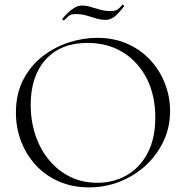

<svg xmlns="http://www.w3.org/2000/svg" viewBox="-20 -800 806 832"><path d="M366 12Q294 12 235.5 -13.5Q177 -39 135.5 -84Q94 -129 71.5 -187.5Q49 -246 49 -312Q49 -393 80.5 -454Q112 -515 164 -555.5Q216 -596 278 -616Q340 -636 401 -636Q475 -636 533.5 -609.5Q592 -583 633 -538Q674 -493 695.5 -436Q717 -379 717 -319Q717 -249 689 -189Q661 -129 612.5 -84Q564 -39 500.5 -13.5Q437 12 366 12ZM402 -8Q472 -8 529 -40.5Q586 -73 619.5 -136.5Q653 -200 653 -291Q653 -386 616.5 -458.5Q580 -531 514 -572.5Q448 -614 359 -614Q243 -614 178 -542Q113 -470 113 -346Q113 -276 133.5 -214.5Q154 -153 192.5 -106.5Q231 -60 284 -34Q337 -8 402 -8ZM461 -752Q481 -752 491.5 -760.5Q502 -769 510 -779Q512 -781 515.5 -777.5Q519 -774 517 -772Q490 -737 473 -725.5Q456 -714 439 -714Q416 -714 395.5 -720.5Q375 -727 354 -733Q333 -739 307 -739Q287 -739 277.5 -730.5Q268 -722 258 -712Q256 -711 252.5 -713.5Q249 -716 251 -719Q259 -730 272.5 -743Q286 -756 302 -766Q318 -776 335 -776Q353 -776 372.5 -770Q392 -764 414 -758Q436 -752 461 -752Z"/></svg>

Font: Cormorant Light Light
Style: Regular
Weight: 300
Version: Version 4.000